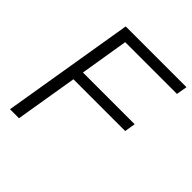

<svg xmlns="http://www.w3.org/2000/svg" viewBox="-198 -861 995 995"><g transform="rotate(45 299.5 -364.0)"><path d="M33.2 0 153.8 -727.5H599.1L588.9 -668H209.5L166 -401.9H544.9L535.2 -342.3H155.8L99.1 0Z"/></g></svg>

Font: Inter Display Light
Style: Italic
Weight: 300
Italic angle: -9.39999°
Designer: Rasmus Andersson
Foundry: rsms
Version: Version 4.000;git-a52131595